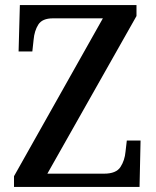

<svg xmlns="http://www.w3.org/2000/svg" viewBox="-20 -734 612 754"><path d="M35 0V-42L384 -662H188Q146 -662 130.5 -637.5Q115 -613 112 -578L107 -532H53L58 -714H516V-671L166 -52H389Q436 -52 453 -78Q470 -104 473 -139L478 -182H532L528 0Z"/></svg>

Font: Noto Serif Thai SemiCondensed Medium
Style: Regular
Weight: 500
Width: 4
Designer: Monotype Design Team
Foundry: Monotype Imaging Inc.
Version: Version 2.002; ttfautohint (v1.8.4.7-5d5b)